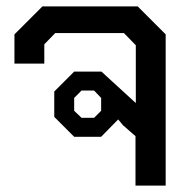

<svg xmlns="http://www.w3.org/2000/svg" viewBox="-20 -578 611 598"><path d="M496 -471V0H402V-154L363 -188L348 -206L295 -152H211L149 -214V-293L211 -355H296L403 -257V-437L366 -475H152L118 -440V-380H25V-471L112 -558H409ZM295 -273 273 -296H234L211 -273V-233L234 -211H273L295 -233Z"/></svg>

Font: Chakra Petch Medium
Style: Regular
Weight: 500
Designer: Katatrad Aksorn Co.,Ltd.
Foundry: Cadson Demak Co.,Ltd.
Version: Version 1.000; ttfautohint (v1.6)